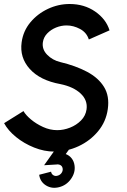

<svg xmlns="http://www.w3.org/2000/svg" viewBox="-43 -726 618 936"><path d="M222 13Q172.5 13 123.2 -6.8Q74 -26.5 35 -58.2Q-4 -90 -23 -125.5L71.5 -184.5Q82 -165.5 107.5 -144Q133 -122.5 166.8 -107Q200.5 -91.5 236 -91.5Q267.5 -91.5 298.5 -103.8Q329.5 -116 352 -138.8Q374.5 -161.5 379 -193Q385 -237.5 350 -270.2Q315 -303 251.5 -316Q152.5 -334 102.2 -389.8Q52 -445.5 62.5 -520Q70 -575 105 -617Q140 -659 190.8 -682.8Q241.5 -706.5 296.5 -706.5Q367.5 -706.5 420.8 -669.8Q474 -633 491 -578L390 -533.5Q379.5 -567.5 347.2 -584.8Q315 -602 281.5 -602Q255.5 -602 230.2 -591.8Q205 -581.5 187.2 -563Q169.5 -544.5 166 -520Q161 -485.5 187 -459Q213 -432.5 250.5 -423.5Q326 -405.5 381.5 -376Q437 -346.5 464.2 -302Q491.5 -257.5 482.5 -194Q474 -133 435.2 -86.2Q396.5 -39.5 340 -13.2Q283.5 13 222 13ZM245 186.5Q209.5 195.5 181 177.8Q152.5 160 148 126L206 111Q207.5 122 216.8 128Q226 134 237.5 130.5Q249.5 127.5 256.8 117.5Q264 107.5 262.5 96Q261 84.5 252 79.2Q243 74 231 76L172 79.5L255.5 -38L302 -9L277.5 25Q295 31.5 306.5 46.2Q318 61 320.5 81.5Q325 115.5 303 146.5Q281 177.5 245 186.5Z"/></svg>

Font: Urbanist SemiBold
Style: Italic
Weight: 600
Italic angle: -8°
Designer: Corey Hu
Foundry: Corey Hu
Version: Version 1.321; ttfautohint (v1.8.4.7-5d5b)